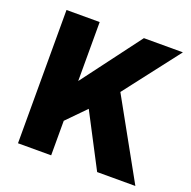

<svg xmlns="http://www.w3.org/2000/svg" viewBox="-123 -809 927 930"><g transform="rotate(20 341.0 -343.5)"><path d="M65 0V-687H236V-383L464 -687H665L446 -403L670 0H473L330 -274L236 -178V0Z"/></g></svg>

Font: Archivo SemiCondensed ExtraBold
Style: Regular
Weight: 800
Width: 4
Designer: Hector Gatti
Foundry: Omnibus-Type
Version: Version 2.001